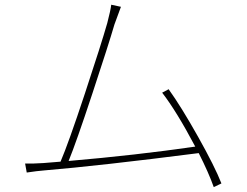

<svg xmlns="http://www.w3.org/2000/svg" viewBox="-20 -766 1040 810"><path d="M914.1 7.8 881.8 23.4Q860.4 -37.1 818.4 -120.1Q398.4 -66.4 165 -46.9Q137.7 -44.9 92.8 -38.1L85.9 -76.2Q120.1 -75.2 163.1 -78.1Q193.4 -80.1 235.4 -84Q268.6 -161.1 337.9 -370.6Q407.2 -580.1 432.6 -668.9Q447.3 -725.6 449.2 -746.1L490.2 -737.3L462.9 -663.1Q438.5 -579.1 369.6 -371.1Q300.8 -163.1 269.5 -86.9Q553.7 -111.3 803.7 -147.5Q724.6 -296.9 664.1 -375L691.4 -389.6Q744.1 -316.4 815.4 -189.5Q886.7 -62.5 914.1 7.8Z"/></svg>

Font: Gen Shin Gothic ExtraLight
Style: Regular
Weight: 100
Designer: [Source Han Sans]
Ryoko NISHIZUKA  (kana & ideographs); Paul D. Hunt (Latin, Greek & Cyrillic); Wenlong ZHANG  (bopomofo
Version: Version 1.002.20150607